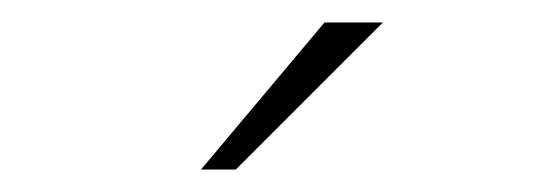

<svg xmlns="http://www.w3.org/2000/svg" viewBox="-20 -760 490 171"><path d="M159 -609 269 -740H321L190 -609Z"/></svg>

Font: League Mono Thin Condensed
Style: Regular
Weight: 100
Width: 1
Designer: Tyler Finck
Foundry: The League of Moveable Type / Tyler Finck
Version: Version 2.300;RELEASE